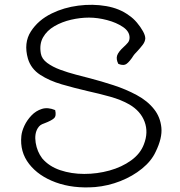

<svg xmlns="http://www.w3.org/2000/svg" viewBox="-20 -760 769 818"><path d="M385 37Q291 44 217.5 17Q144 -10 104 -61.5Q64 -113 71 -181Q73 -201 84 -224.5Q95 -248 114 -268Q133 -288 158.5 -296Q184 -304 215 -291Q221 -266 210 -256Q199 -246 170 -235Q158 -231 152 -226.5Q146 -222 141 -214Q126 -190 132 -152Q138 -114 160 -85Q189 -51 236.5 -35Q284 -19 339 -19Q394 -19 446.5 -33.5Q499 -48 538.5 -76.5Q578 -105 593 -145Q613 -196 596 -241.5Q579 -287 531 -315Q496 -335 449.5 -348Q403 -361 353 -372Q297 -385 243.5 -400.5Q190 -416 151 -441.5Q112 -467 99 -510Q80 -577 111.5 -626Q143 -675 201 -703Q252 -728 313.5 -736Q375 -744 432.5 -734Q490 -724 530 -694Q548 -682 563.5 -663.5Q579 -645 589 -627Q599 -609 599 -596Q598 -582 588 -569Q578 -556 567 -544Q559 -536 553.5 -529.5Q548 -523 542 -513Q524 -488 512.5 -484.5Q501 -481 484 -488Q474 -508 479 -523.5Q484 -539 507 -560Q518 -570 525 -578.5Q532 -587 532 -600Q532 -626 504 -645Q476 -664 436 -674.5Q396 -685 359 -685Q322 -685 283 -676Q244 -667 212 -648.5Q180 -630 163.5 -601Q147 -572 154 -532Q158 -509 181 -492Q204 -475 236.5 -463Q269 -451 303.5 -442Q338 -433 365 -426Q411 -414 463.5 -397Q516 -380 562.5 -355Q609 -330 637 -294Q663 -261 667.5 -216.5Q672 -172 643 -113Q625 -74 585 -41.5Q545 -9 493 11.5Q441 32 385 37Z"/></svg>

Font: Yuji Hentaigana Akari
Style: Regular
Weight: 400
Designer: Kataoka Yuji
Foundry: Kinuta Font Factory
Version: Version 3.002